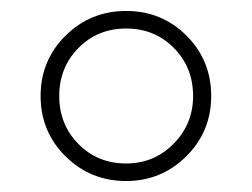

<svg xmlns="http://www.w3.org/2000/svg" viewBox="-20 -724 460 350"><path d="M210 -394Q145 -394 99.5 -439Q54 -484 54 -549Q54 -614 99.5 -659Q145 -704 210 -704Q275 -704 320 -659Q365 -614 365 -549Q365 -484 319.5 -439Q274 -394 210 -394ZM210 -426Q261 -426 296.5 -462Q332 -498 332 -549Q332 -601 297 -636.5Q262 -672 210 -672Q158 -672 123 -636.5Q88 -601 88 -549Q88 -497 123 -461.5Q158 -426 210 -426Z"/></svg>

Font: mBank Light
Style: Regular
Weight: 300
Designer: Julieta Ulanovsky
Foundry: Julieta Ulanovsky
Version: Version 7.200;PS 007.200;hotconv 1.0.88;makeotf.lib2.5.64775